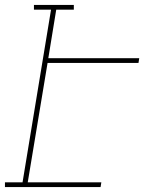

<svg xmlns="http://www.w3.org/2000/svg" viewBox="-38 -755 658 775"><path d="M-18 0V-19H53L168 -716H99V-735H260V-716H189L157 -520H524L521 -501H154L74 -19H371L368 0Z"/></svg>

Font: Iosevka HT Thin Extended
Style: Italic
Weight: 100
Width: 7
Italic angle: -9°
Monospace: yes
Designer: Belleve Invis
Foundry: Belleve Invis
Version: Version 32.3.0; ttfautohint (v1.8.4)